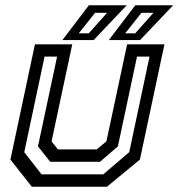

<svg xmlns="http://www.w3.org/2000/svg" viewBox="-20 -708 676 728"><path d="M100.5 0 19.5 -103 112.5 -540H254L175.5 -172L199.5 -141.5H346.5L383.5 -172L462 -540H603.5L510.5 -103L385.5 0ZM137.5 -47H371.5L470 -131L547 -493.5H499.5L427 -153L359 -94.5H170.5L124 -153L196.5 -493.5H149L72 -131ZM392.5 -556 493 -688H636.5L511 -556ZM278.5 -581.5H316.5L386 -659.5H340.5ZM216.5 -556 317 -688H460.5L335 -556ZM454.5 -581.5H492.5L562 -659.5H516.5Z"/></svg>

Font: Tourney Medium
Style: Italic
Weight: 500
Italic angle: -12°
Version: Version 1.015